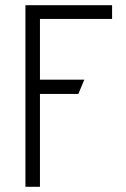

<svg xmlns="http://www.w3.org/2000/svg" viewBox="-20 -720 485 740"><path d="M134 0V-358H282L305 -413H134V-647H412V-700H78V0Z"/></svg>

Font: Advent Pro
Style: Regular
Weight: 400
Designer: Andreas Kalpakidis
Foundry: Andreas Kalpakidis
Version: Version 2.002 2008